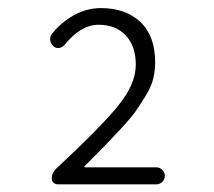

<svg xmlns="http://www.w3.org/2000/svg" viewBox="-20 -912 540 484"><path d="M126 -447.3Q119.1 -447.3 114.7 -451.7Q110.4 -456.1 110.4 -461.9Q110.4 -476.6 122.1 -487.3Q234.4 -591.8 278.3 -646Q322.3 -700.2 322.3 -749Q322.3 -795.9 296.9 -822.8Q271.5 -849.6 228.5 -849.6Q183.6 -849.6 142.6 -798.8Q136.7 -792 128.4 -791Q120.1 -790 114.3 -795.9Q106.4 -803.7 106.4 -813.5Q106.4 -821.3 111.3 -827.1Q134.8 -856.4 167 -874Q199.2 -891.6 234.4 -891.6Q296.9 -891.6 334 -856.4Q371.1 -821.3 371.1 -754.9Q371.1 -733.4 366.2 -713.4Q361.3 -693.4 347.2 -670.4Q333 -647.5 321.8 -631.3Q310.5 -615.2 284.2 -586.9Q257.8 -558.6 243.2 -543.5Q228.5 -528.3 193.4 -493.2Q192.4 -492.2 192.9 -491.2Q193.4 -490.2 194.3 -490.2H374Q382.8 -490.2 389.2 -483.9Q395.5 -477.5 395.5 -468.8Q395.5 -460 389.2 -453.6Q382.8 -447.3 374 -447.3Z"/></svg>

Font: Gen Jyuu Gothic L Monospace Light
Style: Regular
Weight: 300
Designer: [Source Han Sans]
Ryoko NISHIZUKA  (kana & ideographs); Paul D. Hunt (Latin, Greek & Cyrillic); Wenlong ZHANG  (bopomofo
Version: Version 1.002.20150607